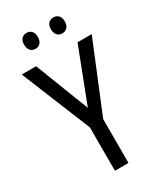

<svg xmlns="http://www.w3.org/2000/svg" viewBox="-222 -977 889 1055"><g transform="rotate(-30 222.0 -449.5)"><path d="M93 -849C93 -815 112 -798 137 -798C161 -798 180 -815 180 -849C180 -883 161 -899 137 -899C112 -899 93 -884 93 -849ZM263 -849C263 -815 282 -798 307 -798C331 -798 351 -815 351 -849C351 -883 331 -899 307 -899C283 -899 263 -884 263 -849ZM223 -374 91 -714H0L179 -275V0H265V-278L444 -714H354Z"/></g></svg>

Font: Noto Sans Ethiopic Condensed
Style: Regular
Weight: 400
Width: 3
Designer: Monotype Design Team
Foundry: Monotype Imaging Inc.
Version: Version 2.102